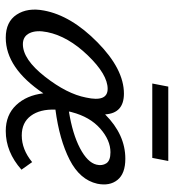

<svg xmlns="http://www.w3.org/2000/svg" viewBox="12 -626 619 684"><g transform="rotate(90 322.0 -284.5)"><path d="M554 -574 543 -517H278L289 -574ZM546 -421Q599 -421 621.5 -393Q644 -365 635 -321Q621 -259 549.5 -222.5Q478 -186 371 -172Q369 -117 393 -84.5Q417 -52 463 -52Q513 -52 558 -89L585 -51Q522 5 447 5Q390 5 355 -32Q320 -69 313 -129Q223 5 115 5Q58 5 32.5 -34Q7 -73 18 -131Q36 -228 131.5 -322Q227 -416 314 -416Q384 -416 388 -349Q460 -421 546 -421ZM567 -318Q572 -338 562.5 -353Q553 -368 523 -368Q480 -368 438.5 -331.5Q397 -295 380 -230Q378 -224 378 -220Q458 -233 508.5 -259.5Q559 -286 567 -318ZM138 -56Q192 -56 253.5 -134.5Q315 -213 328 -281Q345 -358 297 -358Q246 -358 178 -287.5Q110 -217 95 -143Q87 -104 98.5 -80Q110 -56 138 -56Z"/></g></svg>

Font: EauTest Medium
Style: Italic
Weight: 500
Italic angle: -12°
Designer: Christian Thalmann (Catharsis Fonts)
Version: Version 0.001;PS 000.001;hotconv 1.0.88;makeotf.lib2.5.64775